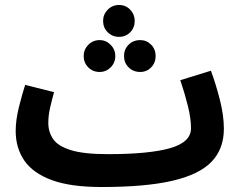

<svg xmlns="http://www.w3.org/2000/svg" viewBox="-20 -730 969 771"><path d="M388 21Q263 21 187.5 -7Q112 -35 77.5 -85.5Q43 -136 43 -204Q43 -248 56 -300Q69 -352 81 -389L197 -360Q189 -331 181.5 -299Q174 -267 174 -236Q174 -200 193.5 -171.5Q213 -143 265 -127Q317 -111 413 -111V-110V-111Q579 -111 663 -135Q747 -159 747 -215Q747 -254 734.5 -304.5Q722 -355 704 -408L827 -446Q846 -395 862.5 -331Q879 -267 879 -213Q879 -132 829.5 -80.5Q780 -29 672 -4Q564 21 388 21ZM458 -582Q431 -582 412.5 -600.5Q394 -619 394 -646Q394 -672 412.5 -691Q431 -710 458 -710Q485 -710 503 -691Q521 -672 521 -646Q521 -619 503 -600.5Q485 -582 458 -582ZM380 -441Q353 -441 334.5 -459.5Q316 -478 316 -505Q316 -531 334.5 -550Q353 -569 380 -569Q406 -569 424.5 -550Q443 -531 443 -505Q443 -478 424.5 -459.5Q406 -441 380 -441ZM543 -441Q515 -441 496.5 -459.5Q478 -478 478 -505Q478 -532 496.5 -550.5Q515 -569 543 -569Q569 -569 587 -550.5Q605 -532 605 -505Q605 -478 587 -459.5Q569 -441 543 -441Z"/></svg>

Font: Noto Sans Arabic Cond
Style: Bold
Weight: 700
Width: 3
Designer: Monotype Design Team, Nadine Chahine, Nizar Qandah and Khaled Hosny
Foundry: Monotype Imaging Inc.
Version: Version 2.012; ttfautohint (v1.8.4.7-5d5b)